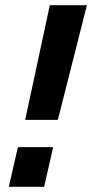

<svg xmlns="http://www.w3.org/2000/svg" viewBox="-20 -720 355 740"><path d="M172 -700H315L203 -258H77ZM49 -153H185L150 0H14Z"/></svg>

Font: Cairo
Style: Bold Italic
Weight: 700
Italic angle: -13°
Designer: Mohamed Gaber, Accademia di Belle Arti di Urbino and others
Foundry: Kief Type Foundry, Accademia di Belle Arti di Urbino and others
Version: Version 3.011